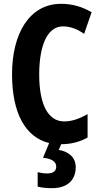

<svg xmlns="http://www.w3.org/2000/svg" viewBox="-20 -744 523 1004"><path d="M376 130C376 82 343 49 287 40L300 10C349 10 397 -1 438 -25V-147C399 -126 360 -109 316 -109C232 -109 185 -196 185 -355C185 -500 225 -606 309 -606C350 -606 385 -591 420 -567L459 -680C408 -710 356 -724 299 -724C135 -724 43 -570 43 -356C43 -152 113 -26 237 4L205 81C248 85 274 100 274 127C274 150 259 163 227 163C212 163 195 161 177 156V232C197 237 222 240 252 240C331 240 376 199 376 130Z"/></svg>

Font: Noto Sans Thai Looped ExtraCondensed
Style: Bold
Weight: 700
Width: 2
Designer: Sasikarn Vongin, Ben Mitchell
Foundry: The Fontpad Ltd
Version: Version 1.001